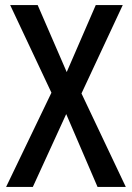

<svg xmlns="http://www.w3.org/2000/svg" viewBox="-20 -827 518 754"><path d="M474 -93 300 -460 462 -807H356L242 -544L128 -807H20L182 -463L4 -93H109L240 -379L363 -93Z"/></svg>

Font: Noto Sans Kannada UI Condensed Medium
Style: Regular
Weight: 500
Width: 3
Designer: Jelle Bosma - Monotype Design Team
Foundry: Monotype Imaging Inc.
Version: Version 2.005